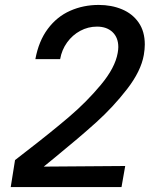

<svg xmlns="http://www.w3.org/2000/svg" viewBox="-20 -755 640 779"><path d="M86 -140.5Q189 -220 260.2 -280.8Q331.5 -341.5 389.2 -410.8Q447 -480 457.5 -540Q460 -554 460 -564Q460 -602.5 436.5 -624.8Q413 -647 373.5 -647Q337.5 -647 305.8 -630Q274 -613 252.2 -582.8Q230.5 -552.5 224 -515H123.5Q137 -588.5 174 -638Q211 -687.5 264.5 -711.2Q318 -735 380.5 -735Q432.5 -735 475 -717.2Q517.5 -699.5 542.5 -663.5Q567.5 -627.5 567.5 -574.5Q567.5 -556 563.5 -532Q552 -466.5 495.8 -393.8Q439.5 -321 370.8 -259Q302 -197 204 -117L157.5 -79L488 -81.5L473 4H23.5L41 -105.5Z"/></svg>

Font: JuliaMono Medium
Style: Italic
Weight: 500
Italic angle: -9°
Monospace: yes
Designer: cormullion
Foundry: corm
Version: Version 0.054; ttfautohint (v1.8.4)